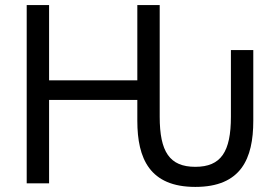

<svg xmlns="http://www.w3.org/2000/svg" viewBox="-20 -717 1088 755"><path d="M888 -258V-520H976V-242C976 -93 928 18 748 18C569 18 520 -93 520 -242V-324H173V4H85V-697H173V-401H520V-697H608V-258C608 -120 647 -61 748 -61C849 -61 888 -120 888 -258Z"/></svg>

Font: Repo Regular
Style: Regular
Weight: 400
Designer: Stefan Peev
Foundry: Context Ltd
Version: Version 1.502